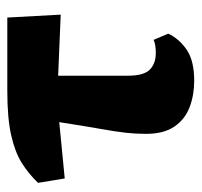

<svg xmlns="http://www.w3.org/2000/svg" viewBox="-33 -502 551 525"><g transform="rotate(-90 242.5 -239.5)"><path d="M17 -338 5 -411Q30 -437 59.5 -455.5Q89 -474 135.5 -484.5Q182 -495 256 -495H457L465 -349L298 -356V-165Q298 -122 314.5 -105.5Q331 -89 360 -89Q384 -89 396 -95L413 -55Q399 -25 369 -4.5Q339 16 284 16Q245 16 212 3.5Q179 -9 159 -38Q139 -67 139 -116Q139 -144 142 -171Q145 -198 152.5 -240Q160 -282 171 -353Z"/></g></svg>

Font: Source Serif Pro Black
Style: Regular
Weight: 900
Designer: Frank Grießhammer
Foundry: Adobe Systems Incorporated
Version: Version 3.001;hotconv 1.0.111;makeotfexe 2.5.65597